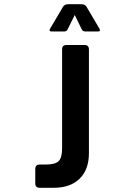

<svg xmlns="http://www.w3.org/2000/svg" viewBox="-20 -723 640 909"><path d="M444 -574H384Q371 -574 366 -586L334 -652L301 -586Q297 -574 284 -574H225Q210 -574 217 -587L279 -692Q287 -703 302 -703H366Q381 -703 389 -692L451 -587Q458 -574 444 -574ZM235 166H168Q147 166 147 145V77Q147 56 168 56H196Q241 56 257.5 40Q274 24 274 -21V-489Q274 -510 295 -510H380Q401 -510 401 -489V2Q401 80 357 123Q313 166 235 166Z"/></svg>

Font: RajdhaniMono
Style: Bold
Weight: 700
Monospace: yes
Designer: Satya Rajpurohit, Jyotish Sonowal
Foundry: Indian Type Foundry
Version: Version 1.201;PS 1.0;hotconv 1.0.78;makeotf.lib2.5.61930; tt